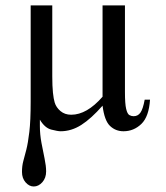

<svg xmlns="http://www.w3.org/2000/svg" viewBox="-20 -466 607 703"><path d="M529.3 -101.1Q525.4 -39.1 497.6 -12.2Q469.7 14.6 432.1 14.6Q403.3 14.6 382.8 -4.9Q362.3 -24.4 355.5 -79.1Q314 -31.7 277.6 -8.5Q241.2 14.6 202.1 14.6Q191.4 14.6 167.7 8.5Q144 2.4 126 -27.8V-4.9Q126 25.9 131.8 56.9Q137.7 87.9 143.3 115Q148.9 142.1 148.9 161.6Q148.9 185.5 135 201.2Q121.1 216.8 103.5 216.8Q86.9 216.8 73.7 201.7Q60.5 186.5 60.5 163.6Q60.5 141.1 65.4 123.5Q70.3 106 76.4 82Q82.5 58.1 87.4 17.1Q92.3 -23.9 92.3 -93.8V-446.3H171.4V-186.5Q171.4 -150.9 173.8 -127.2Q176.3 -103.5 180.2 -90.8Q185.5 -72.8 201.4 -59.3Q217.3 -45.9 240.7 -45.9Q297.9 -45.9 355.5 -111.8V-446.3H437.5V-128.9Q437.5 -85.9 441.9 -67.4Q446.3 -48.8 453.6 -44.7Q460.9 -40.5 469.2 -40.5Q484.9 -40.5 494.1 -53.5Q503.4 -66.4 509.8 -101.1Z"/></svg>

Font: Awami Nastaliq
Style: Regular
Weight: 400
Designer: Peter Martin, SIL International
Foundry: SIL International
Version: Version 3.100